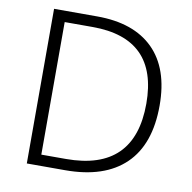

<svg xmlns="http://www.w3.org/2000/svg" viewBox="-80 -793 871 873"><g transform="rotate(10 355.5 -357.0)"><path d="M649 -364Q649 -184 553.5 -92Q458 0 277 0H100V-714H299Q468 -714 558.5 -624.5Q649 -535 649 -364ZM588 -362Q588 -663 287 -663H158V-51H272Q588 -51 588 -362Z"/></g></svg>

Font: Noto Sans Light
Style: Regular
Weight: 300
Designer: Monotype Design Team
Foundry: Monotype Imaging Inc.
Version: Version 2.007